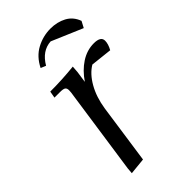

<svg xmlns="http://www.w3.org/2000/svg" viewBox="-195 -673 742 742"><g transform="rotate(-45 176.0 -302.0)"><path d="M58.1 -411.1 63 -439Q129.9 -439 192.9 -445.8L190.9 -418L184.1 -371.1Q209.5 -408.7 242.9 -430.4Q276.4 -452.1 314 -452.1Q352.1 -452.1 352.1 -428.2Q352.1 -410.2 339.8 -388.2L252 -397.9Q220.2 -378.9 197.3 -338.6Q174.3 -298.3 166 -244.1L130.9 0L63 6.8L64.9 -17.1L115.2 -363.8Q118.2 -380.9 118.2 -391.1Q118.2 -402.8 111.8 -407Q105.5 -411.1 87.9 -411.1ZM101.1 -529.8Q122.1 -571.8 158.4 -591.3Q194.8 -610.8 235.8 -610.8Q272 -610.8 300.8 -595.5Q329.6 -580.1 341.8 -546.9L328.1 -521L201.2 -575.2Q152.3 -572.3 122.1 -521Z"/></g></svg>

Font: Dihjauti
Style: Italic
Weight: 400
Italic angle: -9°
Designer: T. Christopher White
Version: Version 3.0.0